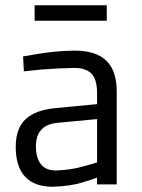

<svg xmlns="http://www.w3.org/2000/svg" viewBox="-20 -703 541 732"><path d="M350 -84Q347 -82 299 -69Q251 -55 193 -53Q155 -53 136 -77Q117 -101 117 -145Q117 -186 137 -208Q157 -231 202 -235L350 -249ZM425 -349Q426 -431 387 -470Q348 -510 264 -510Q195 -509 134 -499Q72 -489 68 -488L71 -431Q76 -432 139 -438Q202 -443 260 -444Q305 -445 328 -423Q350 -401 350 -349V-306L193 -291Q116 -284 78 -249Q40 -214 40 -143Q40 -67 76 -29Q112 9 181 9Q251 7 299 -9Q348 -24 350 -26V0H425ZM387 -624V-683H112V-624Z"/></svg>

Font: RazerF5
Style: Regular
Weight: 400
Foundry: Razer Inc.
Version: Version 2